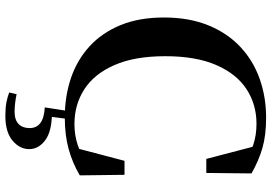

<svg xmlns="http://www.w3.org/2000/svg" viewBox="-173 -626 1048 742"><g transform="rotate(90 351.0 -255.0)"><path d="M434.5 18.6Q351.6 18.6 281.4 -5.3Q211.1 -29.2 158.5 -77.6Q105.9 -126.1 76.7 -197.7Q47.6 -269.4 47.6 -364.6Q47.6 -461.1 77.4 -534.9Q107.2 -608.8 160.3 -659Q213.4 -709.1 284 -734.3Q354.6 -759.4 435.2 -759.4Q503 -759.4 552.5 -745Q601.9 -730.5 650.2 -703L648.4 -528.3H594.2L541.9 -727.8L613.9 -703.5V-670Q575.2 -697.9 538.8 -710.1Q502.3 -722.2 458.1 -722.2Q383.8 -722.2 324.7 -683.8Q265.7 -645.4 231.5 -567Q197.2 -488.7 197.2 -369.8Q197.2 -250.8 231.7 -172.7Q266.1 -94.6 325.3 -56.7Q384.4 -18.7 459.4 -18.7Q502.8 -18.7 540.8 -31.5Q578.8 -44.3 619.6 -74.1V-38.4L549.7 -15.3L601.5 -212.2H655.6L657.7 -39.3Q610.1 -11.2 556.2 3.7Q502.3 18.6 434.5 18.6ZM395 95.8 410.5 -3.9H441.1L430.1 81.7L414.2 68.1Q487.9 68.4 522.1 94.3Q556.3 120.2 556.3 156Q556.3 193 523.3 220.7Q490.4 248.3 427.9 248.3Q396.6 248.3 375.1 244.1Q353.6 239.9 337.4 233.4L343.9 204.8Q361.4 208.6 379 210.6Q396.6 212.6 411.8 212.6Q443.2 212.6 459.1 197.3Q475 182 475 154.6Q475 128.3 456 113.4Q436.9 98.5 395 95.8Z"/></g></svg>

Font: Noto Serif JP
Style: Regular
Weight: 200
Designer: Ryoko NISHIZUKA 西塚涼子 (kana & ideographs); Frank Grießhammer (Latin, Greek & Cyrillic); Wenlong ZHANG 张文龙 (bopomofo); San
Foundry: Adobe
Version: Version 2.001;hotconv 1.1.0;makeotfexe 2.6.0